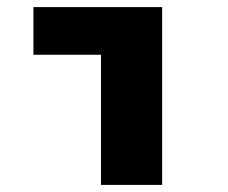

<svg xmlns="http://www.w3.org/2000/svg" viewBox="-20 -520 640 540"><path d="M264 0V-366H74V-500H436V0Z"/></svg>

Font: Source Code Pro Black
Style: Regular
Weight: 900
Monospace: yes
Designer: Paul D. Hunt, Teo Tuominen
Foundry: Adobe Systems Incorporated
Version: Version 2.030;PS 1.000;hotconv 16.6.51;makeotf.lib2.5.65220